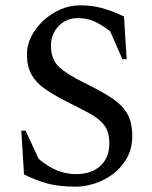

<svg xmlns="http://www.w3.org/2000/svg" viewBox="-20 -690 571 720"><path d="M264 10Q202 10 159 -1.5Q116 -13 70 -36L60 -200H76L125 -94Q161 -64 195 -50.5Q229 -37 264 -37Q323 -37 356.5 -68Q390 -99 390 -152Q390 -196 370.5 -221Q351 -246 314.5 -265.5Q278 -285 228 -310Q181 -334 148 -357Q115 -380 98 -410.5Q81 -441 81 -487Q81 -521 97.5 -553.5Q114 -586 142.5 -612.5Q171 -639 206.5 -654.5Q242 -670 280 -670Q326 -670 365 -659Q404 -648 445 -628L455 -468H439L393 -573Q358 -599 332 -610.5Q306 -622 272 -622Q228 -622 199.5 -592Q171 -562 171 -518Q171 -467 202 -438.5Q233 -410 299 -378Q360 -348 399 -322.5Q438 -297 457 -264Q476 -231 476 -180Q476 -133 456 -97.5Q436 -62 404.5 -38Q373 -14 335.5 -2Q298 10 264 10Z"/></svg>

Font: Spectral SC
Style: Regular
Weight: 400
Designer: Jean-Baptiste Levee
Foundry: Production Type
Version: Version 2.001